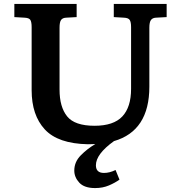

<svg xmlns="http://www.w3.org/2000/svg" viewBox="-20 -720 919 977"><path d="M464 237Q409 237 383.5 209.5Q358 182 358 148Q358 104 391 70.5Q424 37 465 13Q456 13 446.5 13.5Q437 14 427 14Q275 11 208 -61.5Q141 -134 141 -261V-582Q141 -608 134.5 -618.5Q128 -629 105 -630L53 -633V-700H370V-633L316 -630Q298 -629 290.5 -618Q283 -607 283 -579V-264Q283 -176 321.5 -128Q360 -80 461 -80Q558 -80 602.5 -127.5Q647 -175 647 -268V-582Q647 -608 640 -618.5Q633 -629 611 -630L559 -633V-700H828V-633L773 -630Q756 -629 748 -618Q740 -607 740 -579V-279Q740 -54 560 -2Q468 64 468 121Q468 160 509 160Q538 160 568 145L588 194Q566 210 534.5 223.5Q503 237 464 237Z"/></svg>

Font: Literata 7pt SemiBold
Style: Regular
Weight: 600
Designer: Latin by Veronika Burian and Jose Scaglione. Greek by Irene Vlachou. Cyrillic by Vera Evstafieva.
Foundry: TypeTogether
Version: Version 3.002